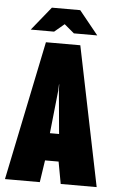

<svg xmlns="http://www.w3.org/2000/svg" viewBox="-55 -813 517 851"><g transform="rotate(5 204.0 -387.5)"><path d="M0 0 128 -620H281L408 0H248L226 -120L250 -98H153L173 -120L155 0ZM179 -204 166 -220H242L223 -204L204 -411L203 -439H202L201 -411ZM56 -670 141 -775H267L352 -670H248L204 -707L160 -670Z"/></g></svg>

Font: Smooch Sans Thin Black
Style: Regular
Weight: 900
Version: Version 1.010